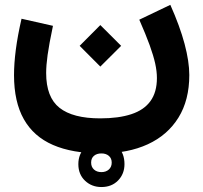

<svg xmlns="http://www.w3.org/2000/svg" viewBox="-20 -403 826 782"><path d="M393.1 221.9Q411.7 221.9 423.3 231.8Q435 241.8 435 259.2Q435 277 423.2 287.5Q411.4 298 393.1 298Q374.4 298 362.8 287.5Q351.2 277 351.2 259.2Q351.2 241.5 362.6 231.7Q374.1 221.9 393.1 221.9ZM393.1 170.2Q353.7 170.2 326.4 197.3Q299.1 224.3 299.1 265.5Q299.1 307.2 326.3 333Q353.4 358.8 393.1 358.8Q434.9 358.8 461 332Q487 305.2 487 265.5Q487 222.3 461.5 196.3Q435.9 170.2 393.1 170.2ZM304.4 -216.3 388.6 -131.8 473.4 -216.3 388.6 -300.9ZM547.3 -322.8Q573.8 -262.4 589.5 -219.3Q605.1 -176.1 612.1 -144.3Q619.1 -112.4 619.1 -85.3Q619.1 -27.5 592.7 8.8Q566.4 45.2 514.8 62.1Q463.3 79.1 388.1 79.1Q276.8 79.1 222.4 36.1Q168 -6.8 168 -105.5Q168 -136.6 173.9 -179.1Q179.7 -221.6 195.7 -297.8L67.7 -326.7Q51.7 -257.1 44.4 -200.4Q37.1 -143.6 37.1 -97.1Q37.1 11.9 77.1 82.5Q117 153.2 195.9 187.4Q274.8 221.7 391.7 221.7Q501.4 221.7 582 184.6Q662.6 147.4 706.8 76.1Q751 4.8 751 -97.6Q751 -152 731.8 -224.3Q712.5 -296.6 673.7 -383.3Z"/></svg>

Font: Estedad-FD VF
Style: Regular
Weight: 100
Designer: Amin Abedi
Version: Version 7.3